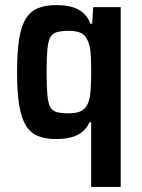

<svg xmlns="http://www.w3.org/2000/svg" viewBox="-20 -538 557 754"><path d="M338 196V-58H332Q320 -33 301 -18.5Q282 -4 256.5 2Q231 8 200 8Q157 8 127.5 -4.5Q98 -17 80.5 -47Q63 -77 55 -127.5Q47 -178 47 -255Q47 -335 55.5 -386.5Q64 -438 82.5 -466.5Q101 -495 130.5 -506.5Q160 -518 202 -518Q232 -518 257.5 -512Q283 -506 303.5 -490Q324 -474 335 -445H342L346 -510H454V196ZM251 -93Q285 -93 303 -104.5Q321 -116 329 -142Q334 -158 336 -186.5Q338 -215 338 -255Q338 -299 336 -328.5Q334 -358 325 -377Q317 -398 299.5 -407.5Q282 -417 251 -417Q222 -417 204 -412Q186 -407 177.5 -391.5Q169 -376 166 -343.5Q163 -311 163 -255Q163 -199 166 -166Q169 -133 177.5 -117.5Q186 -102 204 -97.5Q222 -93 251 -93Z"/></svg>

Font: Saira SemiCondensed SemiBold
Style: Regular
Weight: 600
Width: 4
Designer: Hector Gatti with collaboration of the Omnibus-Type team
Foundry: Omnibus-Type
Version: Version 1.101